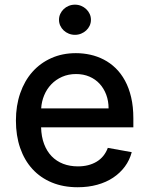

<svg xmlns="http://www.w3.org/2000/svg" viewBox="-20 -776 627 807"><path d="M46.9 -269.2Q46.9 -332 65 -384.2Q83.1 -436.4 116.1 -473.7Q149.1 -511 195.7 -531.8Q242.2 -552.6 299 -552.6Q329.9 -552.6 359.7 -546Q389.6 -539.4 416.5 -525.4Q443.5 -511.4 466.1 -489.5Q488.6 -467.7 505.3 -437.1Q522 -406.6 531.2 -367.2Q540.5 -327.8 540.5 -278.4V-240.8H152.7Q153.8 -201.3 165.3 -170.8Q176.8 -140.3 197.1 -119.3Q217.3 -98.4 245.4 -87.5Q273.4 -76.7 307.5 -76.7Q353 -76.7 385.8 -96.2Q418.7 -115.8 433.2 -154.5L533.7 -136.4Q524.9 -103 504.8 -75.8Q484.7 -48.7 455.6 -29.3Q426.5 -9.9 388.8 0.5Q351.2 11 306.5 11Q246.1 11 198 -8.9Q149.9 -28.8 116.3 -65.5Q82.7 -102.3 64.8 -153.9Q46.9 -205.6 46.9 -269.2ZM153.1 -320.3H436.4Q436.4 -351.6 426.5 -378Q416.5 -404.5 398.8 -423.8Q381 -443.2 355.8 -454Q330.6 -464.8 299.7 -464.8Q267.4 -464.8 240.9 -453.1Q214.5 -441.4 195.5 -421.5Q176.5 -401.6 165.7 -375.5Q154.8 -349.4 153.1 -320.3ZM228 -692.8Q228 -706 233.3 -717.5Q238.6 -729 247.7 -737.7Q256.7 -746.4 269 -751.4Q281.2 -756.4 295.1 -756.4Q308.9 -756.4 321 -751.4Q333.1 -746.4 342.3 -737.7Q351.6 -729 356.9 -717.5Q362.2 -706 362.2 -692.8Q362.2 -679.7 356.9 -668.1Q351.6 -656.6 342.3 -648.1Q333.1 -639.6 321 -634.6Q308.9 -629.6 295.1 -629.6Q281.2 -629.6 269 -634.6Q256.7 -639.6 247.7 -648.1Q238.6 -656.6 233.3 -668.1Q228 -679.7 228 -692.8Z"/></svg>

Font: Cannonade Med
Style: Regular
Weight: 500
Designer: Rasmus Andersson
Foundry: rsms
Version: Version 3.012;git-f93a4a705